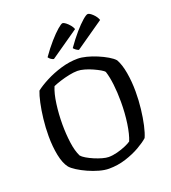

<svg xmlns="http://www.w3.org/2000/svg" viewBox="-168 -1087 1080 1211"><g transform="rotate(-20 372.0 -481.5)"><path d="M355 0Q326 0 290 -10Q254 -20 218.5 -36Q183 -52 155.5 -69.5Q128 -87 115 -102Q90 -134 78 -193.5Q66 -253 66 -323Q66 -381 72.5 -437.5Q79 -494 89 -540Q99 -586 110 -613Q139 -636 187 -661Q235 -686 292 -703Q349 -720 405 -720Q430 -720 463.5 -711.5Q497 -703 531.5 -688.5Q566 -674 594 -657.5Q622 -641 636 -625Q657 -588 667.5 -527.5Q678 -467 678 -400Q678 -342 671.5 -285Q665 -228 654.5 -181Q644 -134 631 -105Q608 -84 565.5 -59.5Q523 -35 468.5 -17.5Q414 0 355 0ZM378 -70Q405 -70 436 -78Q467 -86 493.5 -97.5Q520 -109 532 -118Q549 -159 559 -227Q569 -295 569 -371Q569 -435 562.5 -489Q556 -543 544 -580Q539 -588 520 -599Q501 -610 475.5 -621.5Q450 -633 423.5 -640.5Q397 -648 377 -648Q352 -648 320.5 -641.5Q289 -635 259 -625.5Q229 -616 209 -607Q191 -565 182 -498.5Q173 -432 173 -362Q173 -299 181 -239.5Q189 -180 208 -142Q217 -131 238 -118.5Q259 -106 285 -95Q311 -84 336 -77Q361 -70 378 -70ZM432 -769Q421 -773 412 -780Q403 -787 399 -793Q434 -843 467 -881Q500 -919 525.5 -941Q551 -963 561 -963Q573 -963 593.5 -943.5Q614 -924 622 -901ZM264 -769Q243 -774 230 -793Q265 -843 298.5 -881Q332 -919 357.5 -941Q383 -963 392 -963Q400 -963 413 -953Q426 -943 437.5 -929Q449 -915 454 -901Z"/></g></svg>

Font: Texturina
Style: Regular
Weight: 400
Designer: Guillermo Torres Carreño
Foundry: Omnibus-Type
Version: Version 1.002; ttfautohint (v1.8.3)